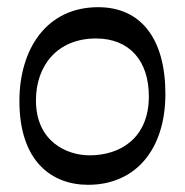

<svg xmlns="http://www.w3.org/2000/svg" viewBox="-20 -501 515 534"><path d="M225 13C356 13 440 -84 440 -240C440 -392 373 -481 253 -481C109 -481 34 -364 34 -220C34 -52 124 13 225 13ZM229 -69C166 -69 80 -107 80 -222C80 -319 140 -394 247 -394C340 -394 394 -332 394 -233C394 -118 316 -69 229 -69Z"/></svg>

Font: STIX Two Text
Style: Regular
Weight: 400
Designer: Ross Mills, John Hudson & Paul Hanslow, Tiro Typeworks Ltd; with prior portions MicroPress Inc., and Coen Hoffman.
Foundry: Tiro Typeworks Ltd
Version: Version 2.13 b171